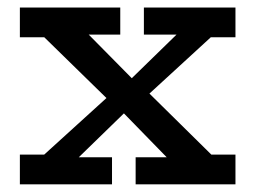

<svg xmlns="http://www.w3.org/2000/svg" viewBox="-20 -491 681 512"><path d="M69.2 -52.7 302.1 -264.3H312.8L470.7 -418.2H571.1L341.7 -207.7H330L170.6 -52.7ZM33 0.5V-78.8H130.2L137.4 -71.7H278.7V0.5ZM341.7 0.5V-71.7H504.6L510 -78.8H607.9V0.5ZM33 -391.6V-471H300.7V-398.8H137.2L130.8 -391.6ZM442.5 -53.2 290.8 -208.8H285.1L71.4 -417.7H197.8L351.5 -262.1H357.6L569.5 -53.2ZM363.7 -398.8V-471H607.9V-391.6H511.1L504.4 -398.8Z"/></svg>

Font: BioRhyme ExtraBold
Style: Regular
Weight: 800
Designer: Aoife Mooney
Foundry: Aoife Mooney Type
Version: Version 1.600;gftools[0.9.33]